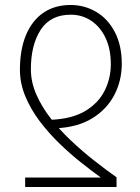

<svg xmlns="http://www.w3.org/2000/svg" viewBox="-20 -751 562 771"><path d="M264 -731Q319 -731 366 -703.5Q413 -676 441 -622.5Q469 -569 469 -495Q469 -427 439 -369.5Q409 -312 350.5 -276Q292 -240 206 -236L186 -270Q271 -274 323.5 -306Q376 -338 400.5 -387.5Q425 -437 425 -493Q425 -554 404 -598.5Q383 -643 346.5 -667.5Q310 -692 264 -692Q183 -692 143.5 -631.5Q104 -571 104 -473Q104 -422 125.5 -372.5Q147 -323 183 -276.5Q219 -230 264 -187.5Q309 -145 356.5 -107.5Q404 -70 448 -39V0H81V-38H385Q349 -64 306 -98Q263 -132 219.5 -174Q176 -216 140 -263.5Q104 -311 82 -363.5Q60 -416 60 -471Q60 -552 84.5 -610.5Q109 -669 154.5 -700Q200 -731 264 -731Z"/></svg>

Font: Source Sans 3 ExtraLight Light
Style: Regular
Weight: 300
Version: Version 3.052;hotconv 1.1.0;makeotfexe 2.6.0